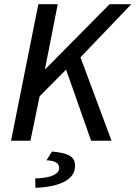

<svg xmlns="http://www.w3.org/2000/svg" viewBox="-20 -675 650 921"><path d="M33 0 164 -655H257L196 -345H199L506 -655H610L366 -400L515 0H417L297 -341L170 -213L126 0ZM150 226 149 181Q209 179 236.5 165.5Q264 152 264 131Q264 115 250 105Q236 95 203 94L229 52Q275 56 299 65Q323 74 331.5 87.5Q340 101 340 120Q340 154 316 177Q292 200 249 212Q206 224 150 226Z"/></svg>

Font: Source Sans 3 Medium
Style: Italic
Weight: 500
Italic angle: -11°
Designer: Paul D. Hunt
Foundry: Adobe
Version: Version 3.052;hotconv 1.1.0;makeotfexe 2.6.0